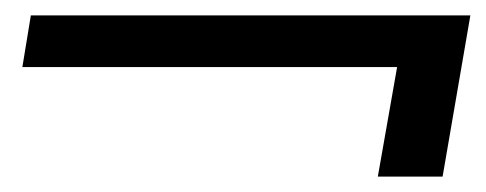

<svg xmlns="http://www.w3.org/2000/svg" viewBox="-20 -452 630 249"><path d="M470 -223 495 -365H9L20 -432H590L554 -223Z"/></svg>

Font: DM Sans 9pt
Style: Italic
Weight: 400
Italic angle: -10°
Designer: Colophon Foundry, Jonny Pinhorn
Foundry: Colophon Foundry
Version: Version 4.004